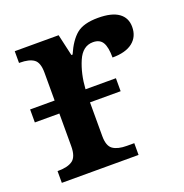

<svg xmlns="http://www.w3.org/2000/svg" viewBox="-104 -641 707 736"><g transform="rotate(-20 249.5 -273.5)"><path d="M484 -470Q484 -430 455.5 -407.5Q427 -385 373 -385Q373 -427 361.5 -446.5Q350 -466 322 -466Q280 -466 259 -417Q238 -368 234 -306H358V-253H233V-115Q233 -75 252.5 -61.5Q272 -48 309 -48H339V0H26V-48H29Q68 -48 88 -62.5Q108 -77 108 -120V-253H8V-306H108V-420Q108 -461 89 -474.5Q70 -488 32 -488H29V-536H208L228 -448H233Q255 -499 284 -523Q313 -547 372 -547Q428 -547 456 -527Q484 -507 484 -470Z"/></g></svg>

Font: Noto Serif SemiBold
Style: Regular
Weight: 600
Designer: Monotype Design Team
Foundry: Monotype Imaging Inc.
Version: Version 1.001